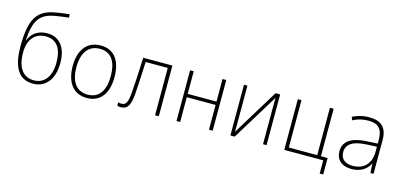

<svg xmlns="http://www.w3.org/2000/svg" viewBox="-74 -1281 4089 1938"><g transform="rotate(15 1970.5 -312.0)"><path d="M282 11C415 11 498 -92 498 -261C498 -425 422 -518 295 -518C194 -518 130 -464 104 -391H102C113 -605 170 -678 314 -706C349 -713 404 -720 464 -727L461 -762C404 -756 344 -747 313 -741C132 -708 66 -608 65 -319C66 -125 121 11 282 11ZM283 -24C178 -24 107 -99 107 -268C107 -401 173 -484 288 -484C399 -484 459 -406 459 -256C459 -107 391 -24 283 -24Z M845 10C990 10 1063 -99 1063 -266C1063 -426 996 -539 848 -539C708 -539 626 -438 626 -266C626 -99 702 10 845 10ZM845 -25C723 -25 665 -119 665 -265C665 -416 730 -504 848 -504C975 -504 1024 -404 1024 -266C1024 -119 968 -25 845 -25Z M1201 11C1272 11 1299 -36 1309 -157C1317 -259 1319 -337 1327 -495H1558V0H1597V-530H1292C1284 -346 1281 -265 1272 -159C1263 -53 1245 -25 1198 -25C1186 -25 1176 -27 1165 -30V5C1175 9 1187 11 1201 11Z M1782 0H1820V-259H2121V0H2160V-530H2121V-294H1820V-530H1782Z M2345 0H2390L2687 -485C2686 -453 2686 -429 2686 -398V0H2723V-530H2675L2380 -47C2381 -79 2381 -102 2381 -135V-530H2345Z M2908 0H3282H3315V138H3352V-34H3282V-530H3243V-35H2946V-530H2908Z M3611 11C3711 11 3771 -36 3801 -96H3803L3808 0H3841V-354C3841 -483 3777 -540 3657 -540C3582 -540 3530 -524 3479 -499L3493 -466C3546 -493 3592 -505 3656 -505C3752 -505 3803 -462 3803 -347V-306L3691 -300C3541 -292 3449 -243 3449 -132C3449 -46 3506 11 3611 11ZM3616 -23C3534 -23 3488 -64 3488 -133C3488 -224 3568 -262 3698 -268L3803 -273V-219C3803 -102 3736 -23 3616 -23Z"/></g></svg>

Font: Noto Sans Mono SemiCondensed ExtraLight
Style: Regular
Weight: 200
Width: 4
Designer: Monotype Design Team
Foundry: Monotype Imaging Inc.
Version: Version 2.014